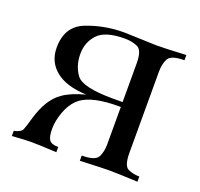

<svg xmlns="http://www.w3.org/2000/svg" viewBox="-97 -620 756 727"><g transform="rotate(20 281.5 -257.0)"><path d="M296.9 -493.2Q217.8 -493.2 187.5 -460.7Q157.2 -428.2 157.2 -380.9Q157.2 -333.5 182.6 -298.8Q208 -264.2 330.1 -264.2H370.1V-420.9Q370.1 -473.6 347.2 -483.4Q324.2 -493.2 296.9 -493.2ZM536.1 -493.2Q481.4 -493.2 470.7 -471.2Q460 -449.2 460 -420.9V-92.8Q460 -39.6 480.5 -30.3Q501 -21 525.9 -21V0Q442.4 -3.9 414.1 -3.9Q385.7 -3.9 293.9 0V-21Q348.6 -21 359.4 -43Q370.1 -64.9 370.1 -92.8V-244.6L337.4 -244.1Q240.2 -240.2 202.1 -203.1Q179.7 -181.6 166.7 -145.5Q153.8 -109.4 153.8 -78.1Q153.8 -46.9 162.6 -33.9Q171.4 -21 199.2 -21V0Q123 -3.9 97.7 -3.9Q72.3 -3.9 20 0V-21Q47.9 -26.4 53.7 -40.5Q59.6 -54.7 69.3 -89.4Q93.3 -172.4 142.1 -206.1Q173.8 -228.5 231 -243.7Q149.4 -247.1 107.2 -281.5Q64.9 -315.9 64.9 -373Q64.9 -459 135.7 -486.6Q206.5 -514.2 286.1 -514.2L418 -509.8Q452.6 -509.8 536.1 -514.2Z"/></g></svg>

Font: PlayfairDisplay-Regular
Style: Regular
Weight: 400
Designer: Claus Eggers Sørensen
Foundry: Claus Eggers Sørensen
Version: Version 1.002;PS 001.002;hotconv 1.0.70;makeotf.lib2.5.58329